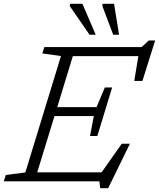

<svg xmlns="http://www.w3.org/2000/svg" viewBox="-45 -955 837 1011"><path d="M482.5 36 478.5 0H-25L-14.5 -33.5L88.5 -47L276 -660L178 -673.5L188.5 -707H700.5L738.5 -742H772L705 -529H662L683.5 -659.5H338.5L256.5 -391H463.5L507 -494.5H545.5L506.5 -366.5L467.5 -239H429L449 -344H242L151 -47.5H490L596 -198H639L524.5 36ZM459 -772H426.5L322.5 -923L324 -935H389ZM582 -772H551L494 -923.5L495 -935H555.5Z"/></svg>

Font: Newsreader Caption Light
Style: Italic
Weight: 300
Italic angle: -17°
Designer: Hugues Gentile
Foundry: Production Type
Version: Version 1.001